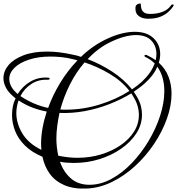

<svg xmlns="http://www.w3.org/2000/svg" viewBox="-30 -1023 1031 1117"><path d="M473 74Q397 77 344 54Q291 31 260 -11.5Q229 -54 217 -111Q155 -137 115.5 -176Q76 -215 58 -261Q40 -307 40 -353Q40 -379 44.5 -403Q49 -427 60 -449L61 -451Q57 -454 53 -457Q49 -460 45 -464Q17 -488 3.5 -515Q-10 -542 -10 -568Q-10 -609 19.5 -644Q49 -679 106 -701Q163 -723 244 -723Q315 -723 398 -704Q409 -702 420 -699Q431 -696 441 -692Q476 -726 516 -753.5Q556 -781 599 -800Q643 -820 682 -829Q721 -838 753 -838Q825 -838 863.5 -800.5Q902 -763 902 -708Q902 -685 894 -658Q932 -624 950 -577.5Q968 -531 968 -478Q968 -408 941 -332.5Q914 -257 866.5 -186Q819 -115 756.5 -57.5Q694 0 621.5 35.5Q549 71 473 74ZM738 -503Q754 -514 768.5 -525Q783 -536 796 -548Q850 -599 870 -654Q847 -677 815 -692Q810 -695 810 -698Q810 -701 814 -703Q818 -705 823 -703Q838 -696 851 -688.5Q864 -681 876 -673Q878 -682 879 -691.5Q880 -701 880 -709Q880 -756 850 -787.5Q820 -819 761 -819Q731 -819 694.5 -809.5Q658 -800 614 -779Q576 -761 542.5 -735.5Q509 -710 480 -679Q554 -651 623 -606Q692 -561 738 -503ZM250 -395Q277 -470 320.5 -541.5Q364 -613 421 -672L397 -678Q362 -687 328.5 -690.5Q295 -694 264 -694Q193 -694 138.5 -676Q84 -658 54 -628.5Q24 -599 24 -563Q24 -541 36 -519Q48 -497 73 -476Q102 -523 149 -549.5Q196 -576 252 -571Q259 -570 259 -566Q259 -559 248 -559Q196 -562 154 -535.5Q112 -509 89 -464L92 -462Q166 -413 250 -395ZM354 -385Q453 -385 550 -415Q647 -445 723 -494Q678 -552 608 -593.5Q538 -635 462 -660Q412 -602 376.5 -531Q341 -460 321 -386Q329 -385 337.5 -385Q346 -385 354 -385ZM491 52Q555 52 618 18Q681 -16 736.5 -74Q792 -132 834.5 -203Q877 -274 901.5 -349.5Q926 -425 926 -493Q926 -534 916 -570Q906 -606 885 -635Q875 -610 856.5 -585.5Q838 -561 812 -538Q798 -525 781.5 -513Q765 -501 748 -489Q754 -481 759.5 -472Q765 -463 770 -454Q784 -429 790 -404.5Q796 -380 796 -356Q796 -298 763.5 -247.5Q731 -197 675 -158Q619 -119 548 -97Q477 -75 400 -75Q380 -75 359.5 -76.5Q339 -78 319 -82Q340 -22 382.5 15Q425 52 491 52ZM421 -105Q493 -105 557.5 -124.5Q622 -144 671.5 -178Q721 -212 749.5 -257Q778 -302 778 -354Q778 -380 770.5 -406.5Q763 -433 746 -460L734 -480Q675 -444 605.5 -417Q536 -390 462.5 -376.5Q389 -363 316 -366Q308 -328 303 -290Q298 -252 298 -217Q298 -190 301 -165Q304 -140 309 -117L332 -113Q355 -109 377 -107Q399 -105 421 -105ZM211 -151Q210 -160 209.5 -168.5Q209 -177 209 -187Q209 -231 217.5 -278Q226 -325 242 -374Q198 -382 156.5 -398Q115 -414 78 -439L76 -433Q65 -398 65 -365Q65 -306 99.5 -247.5Q134 -189 211 -151ZM831 -914Q800 -914 779 -928.5Q758 -943 758 -971Q758 -974 758 -978Q758 -982 759 -985Q760 -990 763 -993Q766 -996 770 -999Q775 -1001 782 -1002.5Q789 -1004 789 -999Q789 -987 792.5 -973.5Q796 -960 807.5 -951Q819 -942 844 -942Q883 -942 914 -953.5Q945 -965 961 -987Q966 -994 968 -995.5Q970 -997 973 -997Q981 -997 981 -993Q981 -992 976 -984Q967 -970 949 -953.5Q931 -937 902.5 -925.5Q874 -914 831 -914Z"/></svg>

Font: Mea Culpa
Style: Regular
Weight: 400
Designer: Robert E. Leuschke
Foundry: Robert E. Leuschke
Version: Version 1.010; ttfautohint (v1.8.3)